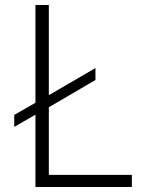

<svg xmlns="http://www.w3.org/2000/svg" viewBox="-20 -750 575 770"><path d="M508.8 0H122.1V-290L37.1 -241.2V-289.1L122.1 -337.9V-730H175.8V-368.2L362.8 -477.1V-429.2L175.8 -319.8V-48.8H508.8Z"/></svg>

Font: Sora ExtraLight
Style: Regular
Weight: 200
Designer: Jonathan Barnbrook, Julián Moncada
Foundry: Barnbrook Fonts
Version: Version 2.000